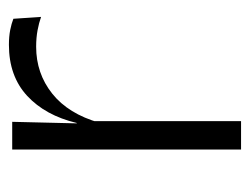

<svg xmlns="http://www.w3.org/2000/svg" viewBox="-82 -452 534 409"><g transform="rotate(-90 184.5 -247.0)"><path d="M128 -301.5 112.5 -348 127.5 -350Q143.5 -417 185.5 -455.8Q227.5 -494.5 294 -494.5Q311.5 -494.5 325.5 -491.8Q339.5 -489 349.5 -485L353.5 -426Q341 -430.5 325 -433.5Q309 -436.5 290 -436.5Q233 -436.5 190 -402.2Q147 -368 128 -301.5ZM131.5 0H71V-487.5H130L126.5 -341L131.5 -336Z"/></g></svg>

Font: Anek Malayalam Medium Light
Style: Regular
Weight: 300
Version: Version 1.003